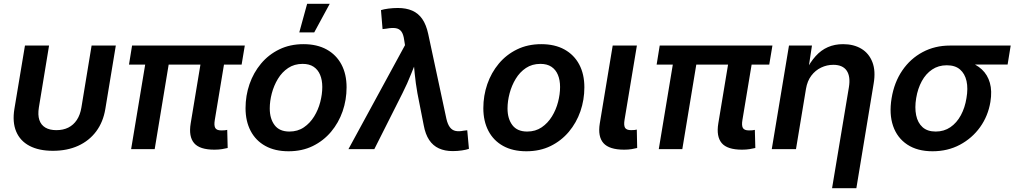

<svg xmlns="http://www.w3.org/2000/svg" viewBox="-20 -779 5300 1003"><path d="M256.3 8.8Q183.1 8.8 134 -17.1Q85 -43 64.5 -92Q43.9 -141.1 55.2 -210L110.4 -541H236.3L183.1 -217.8Q176.8 -178.7 185.5 -152.3Q194.3 -126 217 -112.5Q239.7 -99.1 274.4 -99.1Q310.1 -99.1 336.9 -112.5Q363.8 -126 381.3 -152.3Q398.9 -178.7 405.3 -217.8L458.5 -541H585L530.3 -210Q519 -141.6 482.4 -92.5Q445.8 -43.5 388.2 -17.3Q330.6 8.8 256.3 8.8Z M1100.1 2.9Q1022.9 2.9 993.9 -31.5Q964.8 -65.9 976.1 -134.3L1038.6 -511.2H1161.6L1102.1 -152.3Q1097.2 -123.5 1104.5 -110.6Q1111.8 -97.7 1136.2 -97.7Q1147.5 -97.7 1154.5 -98.4Q1161.6 -99.1 1167 -100.6L1169.4 -5.9Q1158.2 -2.9 1139.9 0Q1121.6 2.9 1100.1 2.9ZM665 0 750 -511.2H872.6L788.1 0ZM653.8 -441.4 669.9 -541H1258.8L1242.2 -441.4Z M1487.3 11.2Q1416.5 11.2 1366.2 -16.6Q1315.9 -44.4 1289.3 -95.2Q1262.7 -146 1262.7 -213.9Q1262.7 -279.3 1283.4 -339.4Q1304.2 -399.4 1343.5 -446.5Q1382.8 -493.7 1439 -521Q1495.1 -548.3 1565.4 -548.3Q1636.2 -548.3 1686.5 -520.5Q1736.8 -492.7 1763.7 -442.1Q1790.5 -391.6 1790.5 -322.8Q1790.5 -257.3 1769.8 -197.5Q1749 -137.7 1709.5 -90.6Q1669.9 -43.5 1614 -16.1Q1558.1 11.2 1487.3 11.2ZM1491.7 -91.8Q1535.2 -91.8 1567.4 -113.8Q1599.6 -135.7 1621.1 -170.7Q1642.6 -205.6 1653.1 -246.3Q1663.6 -287.1 1663.6 -324.7Q1663.6 -360.8 1652.3 -387.9Q1641.1 -415 1618.4 -430.2Q1595.7 -445.3 1561 -445.3Q1517.6 -445.3 1485.4 -423.8Q1453.1 -402.3 1431.9 -367.2Q1410.6 -332 1399.9 -291.3Q1389.2 -250.5 1389.2 -212.4Q1389.2 -158.7 1414.6 -125.2Q1439.9 -91.8 1491.7 -91.8ZM1543.5 -609.9 1584.5 -759.3H1702.6L1621.6 -609.9Z M1800.3 0 2095.7 -543 2091.3 -570.8Q2087.4 -600.1 2076.7 -614.5Q2065.9 -628.9 2047.1 -631.8Q2028.3 -634.8 1999 -629.4L1978.5 -627L1970.2 -726.1Q1984.9 -731 2009 -734.1Q2033.2 -737.3 2058.6 -737.3Q2101.6 -737.3 2133.5 -723.4Q2165.5 -709.5 2186 -679.7Q2206.5 -649.9 2216.8 -602.5L2312 -158.2Q2318.8 -128.9 2330.6 -113.8Q2342.3 -98.6 2359.9 -95Q2377.4 -91.3 2401.4 -96.2L2420.9 -98.6L2429.7 -1.5Q2416 3.4 2393.1 6.8Q2370.1 10.3 2345.2 10.3Q2303.7 10.3 2272.7 -3.9Q2241.7 -18.1 2221.9 -47.9Q2202.1 -77.6 2193.4 -125L2160.6 -292Q2151.4 -343.8 2146.5 -394Q2141.6 -444.3 2136.7 -497.6H2169.9Q2147.9 -444.8 2128.2 -394Q2108.4 -343.3 2082.5 -292L1935.5 0Z M2729.5 11.2Q2658.7 11.2 2608.4 -16.6Q2558.1 -44.4 2531.5 -95.2Q2504.9 -146 2504.9 -213.9Q2504.9 -279.3 2525.6 -339.4Q2546.4 -399.4 2585.7 -446.5Q2625 -493.7 2681.2 -521Q2737.3 -548.3 2807.6 -548.3Q2878.4 -548.3 2928.7 -520.5Q2979 -492.7 3005.9 -442.1Q3032.7 -391.6 3032.7 -322.8Q3032.7 -257.3 3012 -197.5Q2991.2 -137.7 2951.7 -90.6Q2912.1 -43.5 2856.2 -16.1Q2800.3 11.2 2729.5 11.2ZM2733.9 -91.8Q2777.3 -91.8 2809.6 -113.8Q2841.8 -135.7 2863.3 -170.7Q2884.8 -205.6 2895.3 -246.3Q2905.8 -287.1 2905.8 -324.7Q2905.8 -360.8 2894.5 -387.9Q2883.3 -415 2860.6 -430.2Q2837.9 -445.3 2803.2 -445.3Q2759.8 -445.3 2727.5 -423.8Q2695.3 -402.3 2674.1 -367.2Q2652.8 -332 2642.1 -291.3Q2631.3 -250.5 2631.3 -212.4Q2631.3 -158.7 2656.7 -125.2Q2682.1 -91.8 2733.9 -91.8Z M3240.7 2.9Q3163.1 2.9 3132.6 -31.2Q3102.1 -65.4 3113.3 -134.3L3180.7 -541H3307.1L3242.7 -153.8Q3237.8 -124.5 3245.1 -111.8Q3252.4 -99.1 3276.9 -99.1Q3288.1 -99.1 3294.9 -99.9Q3301.8 -100.6 3306.6 -102.1L3308.6 -5.9Q3297.9 -2.9 3280 0Q3262.2 2.9 3240.7 2.9Z M3856.4 2.9Q3779.3 2.9 3750.2 -31.5Q3721.2 -65.9 3732.4 -134.3L3794.9 -511.2H3918L3858.4 -152.3Q3853.5 -123.5 3860.8 -110.6Q3868.2 -97.7 3892.6 -97.7Q3903.8 -97.7 3910.9 -98.4Q3918 -99.1 3923.3 -100.6L3925.8 -5.9Q3914.6 -2.9 3896.2 0Q3877.9 2.9 3856.4 2.9ZM3421.4 0 3506.3 -511.2H3628.9L3544.4 0ZM3410.2 -441.4 3426.3 -541H4015.1L3998.5 -441.4Z M4190.4 -314.9 4138.2 0H4011.7L4101.6 -541H4221.7L4201.2 -406.7H4188.5Q4212.4 -454.1 4240.7 -485.6Q4269 -517.1 4304.7 -532.7Q4340.3 -548.3 4384.3 -548.3Q4439.9 -548.3 4479.7 -524.4Q4519.5 -500.5 4537.4 -454.3Q4555.2 -408.2 4543.9 -342.3L4453.6 204.1H4326.7L4414.6 -323.2Q4423.8 -379.4 4403.1 -409.9Q4382.3 -440.4 4333 -440.4Q4299.8 -440.4 4269.5 -426Q4239.3 -411.6 4218.3 -383.8Q4197.3 -356 4190.4 -314.9Z M4851.6 11.2Q4772.5 11.2 4719.7 -23.7Q4667 -58.6 4645.5 -120.8Q4624 -183.1 4637.7 -266.1Q4651.4 -349.1 4693.6 -410.9Q4735.8 -472.7 4799.8 -506.8Q4863.8 -541 4942.4 -541H5259.8L5243.7 -441.9H5010.3L4925.8 -438Q4882.3 -438 4849.4 -415.8Q4816.4 -393.6 4795.4 -355Q4774.4 -316.4 4766.1 -266.6Q4757.8 -216.8 4765.9 -177.2Q4773.9 -137.7 4799.3 -114.7Q4824.7 -91.8 4868.2 -91.8Q4911.6 -91.8 4944.8 -114.5Q4978 -137.2 4999.5 -177Q5021 -216.8 5028.8 -266.6Q5037.6 -317.4 5029.1 -355.7Q5020.5 -394 4995.1 -416Q4969.7 -438 4926.3 -438L4931.6 -471.7Q4988.3 -471.7 5033.7 -458Q5079.1 -444.3 5109.1 -416.3Q5139.2 -388.2 5151.1 -345.9Q5163.1 -303.7 5153.8 -246.6Q5141.6 -172.9 5099.9 -114.7Q5058.1 -56.6 4994.4 -22.7Q4930.7 11.2 4851.6 11.2Z"/></svg>

Font: Inter 17pt SemiBold
Style: Italic
Weight: 600
Italic angle: -9.3988°
Version: Version 4.001;git-66647c0bb